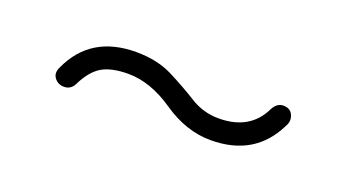

<svg xmlns="http://www.w3.org/2000/svg" viewBox="-26 -477 597 331"><g transform="rotate(20 272.5 -311.5)"><path d="M108 -273Q102 -262 90 -262Q79 -262 72.5 -270.5Q66 -279 72 -291Q104 -361 187 -361Q226 -361 254.5 -346.5Q283 -332 307 -317Q331 -302 359 -302Q416 -302 438 -347Q445 -361 457 -361Q470 -361 474.5 -350.5Q479 -340 473 -330Q440 -262 359 -262Q314 -262 271 -291.5Q228 -321 187 -321Q156 -321 138.5 -310.5Q121 -300 108 -273Z"/></g></svg>

Font: Jura Light
Style: Regular
Weight: 300
Designer: Daniel Johnson, Alexei Vanyashin
Foundry: Daniel Johnson
Version: Version 5.103